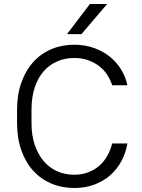

<svg xmlns="http://www.w3.org/2000/svg" viewBox="-20 -930 710 957"><path d="M350 7Q288 7 236 -15Q184 -37 146 -78.5Q108 -120 86.5 -180.5Q65 -241 65 -318V-382Q65 -458 86.5 -518.5Q108 -579 146 -621Q184 -663 236 -685Q288 -707 350 -707Q405 -707 451 -690Q497 -673 530.5 -645Q564 -617 585.5 -580.5Q607 -544 615 -505H539Q531 -531 515.5 -555.5Q500 -580 476 -599Q452 -618 420.5 -629.5Q389 -641 350 -641Q304 -641 265 -624Q226 -607 197.5 -574.5Q169 -542 153 -493.5Q137 -445 137 -382V-318Q137 -255 153.5 -207Q170 -159 198.5 -126Q227 -93 266 -76Q305 -59 350 -59Q388 -59 419.5 -71Q451 -83 475 -104Q499 -125 515 -153.5Q531 -182 539 -215H615Q607 -168 585.5 -127.5Q564 -87 530 -57Q496 -27 450.5 -10Q405 7 350 7ZM428 -910H514L386 -760H314Z"/></svg>

Font: PT Root UI Web
Style: Regular
Weight: 400
Designer: Vitaly Kuzmin
Foundry: ParaType Ltd.
Version: Version 1.000W